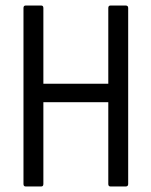

<svg xmlns="http://www.w3.org/2000/svg" viewBox="-20 -675 548 695"><path d="M73 0Q65 0 65 -9V-646Q65 -655 73 -655H129Q137 -655 137 -646V-372H372V-646Q372 -655 380 -655H435Q444 -655 444 -646V-9Q444 0 435 0H380Q372 0 372 -9V-305H137V-9Q137 0 129 0Z"/></svg>

Font: Sofia Sans Cond
Style: Regular
Weight: 400
Width: 3
Designer: Botio Nikoltchev, Ani Petrova
Foundry: lettersoup
Version: Version 4.100; ttfautohint (v1.8.3)